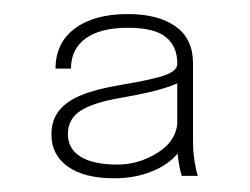

<svg xmlns="http://www.w3.org/2000/svg" viewBox="-20 -764 364 280"><path d="M268.5 -507.5H245Q242.5 -515.5 240.5 -528Q238.5 -540.5 238.5 -554.5V-663Q238.5 -665.5 238.5 -668Q238.5 -670.5 238.5 -672.5Q238.5 -696 222 -709.8Q205.5 -723.5 166.5 -723.5Q126.5 -723.5 105 -708Q83.5 -692.5 83.5 -664H61Q61 -701.5 89.2 -722.5Q117.5 -743.5 166.5 -743.5Q210.5 -743.5 236 -725.5Q261.5 -707.5 261.5 -671.5Q261.5 -669.5 261.5 -667.5Q261.5 -665.5 261.5 -663V-557.5Q261.5 -542.5 263.8 -528.5Q266 -514.5 268.5 -507.5ZM146.5 -504Q103 -504 79 -521Q55 -538 55 -568Q55 -588.5 66 -602.5Q77 -616.5 98.5 -625.2Q120 -634 152.5 -639.5Q206.5 -648.5 222.5 -655Q238.5 -661.5 238.5 -670.5L256.5 -659Q255.5 -648.5 230 -639Q204.5 -629.5 157 -621.5Q116 -614.5 97.5 -602.5Q79 -590.5 79 -568.5Q79 -547 97.5 -535.5Q116 -524 151.5 -524Q183 -524 211 -542Q239 -560 239 -590.5L254.5 -582.5Q254.5 -559 240 -541.2Q225.5 -523.5 201 -513.8Q176.5 -504 146.5 -504Z"/></svg>

Font: Epilogue ExtraLight
Style: Regular
Weight: 250
Designer: Tyler Finck
Foundry: Etcetera Type Co
Version: Version 2.112